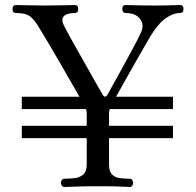

<svg xmlns="http://www.w3.org/2000/svg" viewBox="-20 -746 782 766"><path d="M237 0Q231 0 227 -5Q223 -10 223 -16Q223 -23 227 -28Q231 -33 237 -33Q258 -33 278.5 -35.5Q299 -38 312.5 -50Q326 -62 326 -90V-195H67V-244H326V-292Q326 -302 323 -311H67V-360H297Q282 -386 262 -421Q242 -456 220.5 -493Q199 -530 180 -562.5Q161 -595 148 -616Q129 -649 115 -666Q101 -683 85 -688.5Q69 -694 44 -694Q30 -694 30 -710Q30 -726 44 -726Q54 -726 87 -725Q120 -724 158 -724Q202 -724 236.5 -725Q271 -726 278 -726Q292 -726 292 -710Q292 -694 278 -694Q246 -694 234 -680.5Q222 -667 238 -638Q246 -622 262 -593.5Q278 -565 297.5 -530.5Q317 -496 336 -462.5Q355 -429 369.5 -403Q384 -377 391 -366Q394 -361 399 -360.5Q404 -360 408 -367Q430 -407 456 -453.5Q482 -500 505 -543Q528 -586 541 -613Q557 -645 539.5 -669.5Q522 -694 482 -694Q468 -694 468 -710Q468 -726 482 -726Q492 -726 521 -725Q550 -724 598 -724Q642 -724 665 -725Q688 -726 698 -726Q712 -726 712 -710Q712 -694 698 -694Q671 -694 641.5 -673.5Q612 -653 581 -603Q574 -591 557.5 -562.5Q541 -534 520 -497Q499 -460 478.5 -423.5Q458 -387 443 -360H670V-311H418Q415 -303 415 -293V-244H670V-195H415V-90Q415 -62 427 -50Q439 -38 457.5 -35.5Q476 -33 497 -33Q504 -33 507.5 -28Q511 -23 511 -16Q511 -10 507.5 -5Q504 0 497 0Q488 0 475 -1Q462 -2 438 -2.5Q414 -3 372 -3Q311 -3 281.5 -1.5Q252 0 237 0Z"/></svg>

Font: TsukuhouMincho
Style: Regular
Weight: 400
Designer: Iose
Foundry: Typographish
Version: Version 1.001; ttfautohint (v1.8.3)